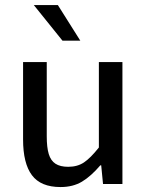

<svg xmlns="http://www.w3.org/2000/svg" viewBox="-20 -736 588 768"><path d="M167 -487.8V-190.9Q167 -146.5 175 -119.9Q183.1 -93.3 201.9 -81.1Q220.7 -68.8 252.9 -68.8Q289.6 -68.8 315.7 -86.2Q341.8 -103.5 375.5 -146V-487.8H469.7V0H392.1L384.8 -74.7H381.3Q344.2 -31.2 308.1 -9.5Q272 12.2 222.2 12.2Q143.1 12.2 107.7 -35.2Q72.3 -82.5 72.3 -178.2V-487.8ZM211.4 -715.8 301.3 -573.2H230L115.2 -715.8Z"/></svg>

Font: Varta SemiBold
Style: Regular
Weight: 600
Designer: Joana Correia, Viktoriya Grabowska, Eben Sorkin
Foundry: Sorkin Type
Version: Version 1.003; ttfautohint (v1.3) -l 8 -r 24 -G 200 -x 12 -H